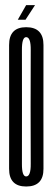

<svg xmlns="http://www.w3.org/2000/svg" viewBox="-20 -710 203 734"><path d="M80 3Q146.5 3 146.2 -65Q146 -133 146 -300.5Q146 -469 146.2 -537.5Q146.5 -606 80 -606Q14.5 -606 14.8 -537.5Q15 -469 15 -300.5Q15 -133 14.8 -65Q14.5 3 80 3ZM80 -35.5Q63.5 -35.5 63.8 -84Q64 -132.5 64 -300.5Q64 -469 63.8 -518.5Q63.5 -568 80 -568Q98 -568 97.5 -518.5Q97 -469 97 -300.5Q97 -132.5 97.5 -84Q98 -35.5 80 -35.5ZM50 -634.5H77.5L114 -690.5H82ZM48 -634.5H75.5L110 -690.5H80Z"/></svg>

Font: Anybody UltraCondensed Light
Style: Regular
Weight: 300
Width: 1
Version: Version 1.113;gftools[0.9.25]